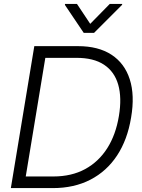

<svg xmlns="http://www.w3.org/2000/svg" viewBox="-20 -964 726 984"><path d="M250.5 0H72.8L82.5 -59.6H253.4Q346.7 -59.6 416.3 -97.4Q485.8 -135.3 529.8 -204.6Q573.7 -273.9 589.4 -369.6Q605 -463.4 585.9 -530Q566.9 -596.7 513.2 -632.3Q459.5 -668 370.1 -667.5H180.7L190.4 -727.5H379.9Q483.9 -727.5 551.3 -683.6Q618.7 -639.6 645 -557.6Q671.4 -475.6 651.9 -361.8Q633.3 -248 580.1 -167.2Q526.9 -86.4 443.4 -43.2Q359.9 0 250.5 0ZM222.2 -727.5 102.1 0H35.6L155.8 -727.5ZM374.5 -943.8 442.4 -841.8 542.5 -943.8H606.4L605.5 -939L461.9 -795.4H409.2L312.5 -939L313.5 -943.8Z"/></svg>

Font: Inter Tight Light
Style: Italic
Weight: 300
Italic angle: -9.39999°
Designer: Rasmus Andersson
Foundry: rsms
Version: Version 3.004